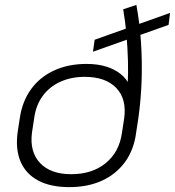

<svg xmlns="http://www.w3.org/2000/svg" viewBox="-20 -760 717 787"><path d="M264 7Q188 7 137.5 -19.5Q87 -46 65 -96Q43 -146 52 -216L61 -275Q71 -344 107 -394Q143 -444 201.5 -471Q260 -498 335 -498Q379 -498 414 -487.5Q449 -477 474 -457Q499 -437 512 -409L503 -405Q506 -458 504.5 -510.5Q503 -563 498.5 -616Q494 -669 485 -722L539 -740Q553 -663 558 -585.5Q563 -508 560.5 -430.5Q558 -353 547 -275L538 -216Q529 -146 492.5 -96Q456 -46 398 -19.5Q340 7 264 7ZM272 -46Q358 -46 413.5 -91.5Q469 -137 480 -216L489 -275Q500 -354 456.5 -399.5Q413 -445 327 -445Q271 -445 226.5 -424.5Q182 -404 154.5 -366Q127 -328 120 -275L111 -216Q101 -138 144 -92Q187 -46 272 -46ZM368 -597 677 -707 671 -658 361 -548Z"/></svg>

Font: Pathway Extreme 8pt Thin 12pt Thin
Style: Italic
Weight: 250
Italic angle: -8°
Version: Version 1.001;gftools[0.9.26]